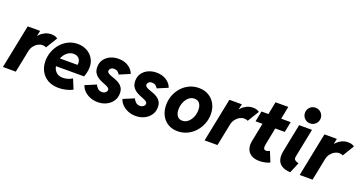

<svg xmlns="http://www.w3.org/2000/svg" viewBox="-38 -1465 4104 2164"><g transform="rotate(20 2014.0 -383.0)"><path d="M4.9 0 110.8 -525.4H259.8L246.6 -461.9H258.8L225.6 -424.3Q235.4 -448.2 259 -473.6Q282.7 -499 317.6 -516.1Q352.5 -533.2 395 -533.2Q422.9 -533.2 442.4 -525.9Q461.9 -518.6 469.2 -510.3L385.3 -373Q378.4 -377.9 366 -381.1Q353.5 -384.3 341.3 -384.3Q315.9 -384.3 289.1 -370.1Q262.2 -356 241.2 -329.1Q220.2 -302.2 212.4 -263.7L159.2 0Z M674.3 7.8Q596.7 7.8 542.7 -23.2Q488.8 -54.2 460.2 -107.7Q431.6 -161.1 431.6 -228Q431.6 -288.1 452.6 -343Q473.6 -397.9 511.5 -440.7Q549.3 -483.4 600.1 -508.1Q650.9 -532.7 710.9 -532.7Q772 -532.7 820.3 -506.8Q868.7 -481 896.7 -435.3Q924.8 -389.6 924.8 -330.6Q924.8 -311.5 921.4 -289.6Q918 -267.6 912.4 -247.3Q906.7 -227.1 900.4 -212.9H540L558.6 -309.6H786.6Q788.1 -315.4 788.6 -321.3Q789.1 -327.1 789.1 -332Q789.1 -366.2 766.8 -388.9Q744.6 -411.6 705.1 -411.6Q672.4 -411.6 646 -396.5Q619.6 -381.3 600.8 -356.2Q582 -331.1 571.8 -300.3Q561.5 -269.5 561.5 -238.8Q561.5 -183.1 593.8 -149.4Q626 -115.7 679.2 -115.7Q710.4 -115.7 742.4 -126Q774.4 -136.2 791.5 -149.4L840.3 -31.7Q804.2 -12.2 760 -2.2Q715.8 7.8 674.3 7.8Z M1142.1 7.8Q1091.8 7.8 1049.6 -9.5Q1007.3 -26.9 978.3 -56.2Q949.2 -85.4 938.5 -122.1L1068.4 -176.3Q1076.2 -156.2 1096.7 -136Q1117.2 -115.7 1148.9 -115.7Q1166.5 -115.7 1179.7 -122.6Q1192.9 -129.4 1200.2 -139.9Q1207.5 -150.4 1207.5 -161.1Q1207.5 -176.8 1192.9 -187.3Q1178.2 -197.8 1155 -206.8Q1131.8 -215.8 1105.7 -227.1Q1079.6 -238.3 1056.4 -255.1Q1033.2 -272 1018.6 -298.3Q1003.9 -324.7 1003.9 -364.3Q1003.9 -415.5 1030.3 -453.4Q1056.6 -491.2 1101.1 -512Q1145.5 -532.7 1199.7 -532.7Q1271 -532.7 1320.1 -499.8Q1369.1 -466.8 1385.3 -418.5L1259.8 -365.7Q1250.5 -383.8 1232.9 -396.5Q1215.3 -409.2 1190.9 -409.2Q1166 -409.2 1151.4 -396.2Q1136.7 -383.3 1136.7 -367.2Q1136.7 -350.1 1151.9 -339.6Q1167 -329.1 1190.7 -320.8Q1214.4 -312.5 1241 -302.5Q1267.6 -292.5 1291.5 -276.6Q1315.4 -260.7 1330.6 -235.1Q1345.7 -209.5 1345.7 -169.4Q1345.7 -117.7 1318.4 -77.6Q1291 -37.6 1245.1 -14.9Q1199.2 7.8 1142.1 7.8Z M1597.7 7.8Q1547.4 7.8 1505.1 -9.5Q1462.9 -26.9 1433.8 -56.2Q1404.8 -85.4 1394 -122.1L1523.9 -176.3Q1531.7 -156.2 1552.2 -136Q1572.8 -115.7 1604.5 -115.7Q1622.1 -115.7 1635.3 -122.6Q1648.4 -129.4 1655.8 -139.9Q1663.1 -150.4 1663.1 -161.1Q1663.1 -176.8 1648.4 -187.3Q1633.8 -197.8 1610.6 -206.8Q1587.4 -215.8 1561.3 -227.1Q1535.2 -238.3 1512 -255.1Q1488.8 -272 1474.1 -298.3Q1459.5 -324.7 1459.5 -364.3Q1459.5 -415.5 1485.8 -453.4Q1512.2 -491.2 1556.6 -512Q1601.1 -532.7 1655.3 -532.7Q1726.6 -532.7 1775.6 -499.8Q1824.7 -466.8 1840.8 -418.5L1715.3 -365.7Q1706.1 -383.8 1688.5 -396.5Q1670.9 -409.2 1646.5 -409.2Q1621.6 -409.2 1606.9 -396.2Q1592.3 -383.3 1592.3 -367.2Q1592.3 -350.1 1607.4 -339.6Q1622.6 -329.1 1646.2 -320.8Q1669.9 -312.5 1696.5 -302.5Q1723.1 -292.5 1747.1 -276.6Q1771 -260.7 1786.1 -235.1Q1801.3 -209.5 1801.3 -169.4Q1801.3 -117.7 1773.9 -77.6Q1746.6 -37.6 1700.7 -14.9Q1654.8 7.8 1597.7 7.8Z M2100.1 7.8Q2032.7 7.8 1983.2 -22.7Q1933.6 -53.2 1906.5 -106.4Q1879.4 -159.7 1879.4 -228.5Q1879.4 -289.1 1900.4 -343.8Q1921.4 -398.4 1959.7 -441.2Q1998 -483.9 2050 -508.5Q2102.1 -533.2 2164.1 -533.2Q2231.9 -533.2 2282.7 -502.9Q2333.5 -472.7 2361.3 -420.2Q2389.2 -367.7 2389.2 -299.3Q2389.2 -238.8 2367.4 -183.6Q2345.7 -128.4 2306.6 -85.4Q2267.6 -42.5 2214.8 -17.3Q2162.1 7.8 2100.1 7.8ZM2109.9 -122.1Q2140.6 -122.1 2165 -137.7Q2189.5 -153.3 2206.5 -178.7Q2223.6 -204.1 2232.4 -235.4Q2241.2 -266.6 2241.2 -297.9Q2241.2 -329.6 2231.7 -353.3Q2222.2 -377 2203.6 -389.9Q2185.1 -402.8 2157.7 -402.8Q2127 -402.8 2102.8 -387.5Q2078.6 -372.1 2061.8 -346.4Q2044.9 -320.8 2036.1 -289.8Q2027.3 -258.8 2027.3 -227.5Q2027.3 -195.3 2036.9 -171.6Q2046.4 -147.9 2064.7 -135Q2083 -122.1 2109.9 -122.1Z M2423.8 0 2529.8 -525.4H2678.7L2665.5 -461.9H2677.7L2644.5 -424.3Q2654.3 -448.2 2678 -473.6Q2701.7 -499 2736.6 -516.1Q2771.5 -533.2 2814 -533.2Q2841.8 -533.2 2861.3 -525.9Q2880.9 -518.6 2888.2 -510.3L2804.2 -373Q2797.4 -377.9 2784.9 -381.1Q2772.5 -384.3 2760.3 -384.3Q2734.9 -384.3 2708 -370.1Q2681.2 -356 2660.2 -329.1Q2639.2 -302.2 2631.3 -263.7L2578.1 0Z M3085.4 7.8Q3019 7.8 2981.4 -17.3Q2943.8 -42.5 2931.2 -83Q2918.5 -123.5 2927.2 -169.9L3028.3 -676.8H3181.2L3084 -184.1Q3079.6 -160.2 3085.4 -143.8Q3091.3 -127.4 3113.3 -127.4Q3127 -127.4 3138.9 -132.6Q3150.9 -137.7 3155.8 -141.6L3206.1 -19Q3187.5 -8.8 3153.6 -0.5Q3119.6 7.8 3085.4 7.8ZM2889.6 -398.4 2915 -524.9H3265.6L3240.2 -398.4Z M3453.1 7.8Q3387.7 3.9 3349.9 -20Q3312 -43.9 3299.6 -86.4Q3287.1 -128.9 3298.8 -188L3366.2 -525.4H3521L3451.2 -178.2Q3447.3 -156.2 3456.8 -144.3Q3466.3 -132.3 3481.2 -127Q3496.1 -121.6 3506.8 -119.1ZM3474.6 -585.9Q3434.6 -585.9 3407.5 -613.3Q3380.4 -640.6 3380.4 -680.2Q3380.4 -719.7 3407.5 -746.8Q3434.6 -773.9 3474.6 -773.9Q3513.7 -773.9 3541 -746.8Q3568.4 -719.7 3568.4 -680.2Q3568.4 -640.6 3541 -613.3Q3513.7 -585.9 3474.6 -585.9Z M3564 0 3669.9 -525.4H3818.8L3805.7 -461.9H3817.9L3784.7 -424.3Q3794.4 -448.2 3818.1 -473.6Q3841.8 -499 3876.7 -516.1Q3911.6 -533.2 3954.1 -533.2Q3981.9 -533.2 4001.5 -525.9Q4021 -518.6 4028.3 -510.3L3944.3 -373Q3937.5 -377.9 3925 -381.1Q3912.6 -384.3 3900.4 -384.3Q3875 -384.3 3848.1 -370.1Q3821.3 -356 3800.3 -329.1Q3779.3 -302.2 3771.5 -263.7L3718.3 0Z"/></g></svg>

Font: Reddit Sans ExtraBold
Style: Italic
Weight: 800
Italic angle: -11.25°
Designer: Stephen Hutchings
Version: Version 1.013